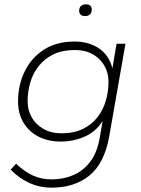

<svg xmlns="http://www.w3.org/2000/svg" viewBox="-20 -671 649 883"><path d="M217 192Q163 192 116 171Q69 150 29 109L54 82Q93 119 132 136.5Q171 154 218 154Q270 154 315.5 135Q361 116 393.5 74.5Q426 33 438 -34L452 -115Q423 -67 371 -43.5Q319 -20 258 -20Q202 -20 157.5 -42.5Q113 -65 88 -107Q63 -149 63 -204Q63 -279 93 -341.5Q123 -404 181 -442Q239 -480 323 -480Q388 -480 434.5 -449Q481 -418 497 -357L516 -470H557L482 -42Q460 80 391.5 136Q323 192 217 192ZM263 -58Q320 -58 361 -78Q402 -98 428 -131.5Q454 -165 466.5 -207.5Q479 -250 479 -295Q479 -336 460 -369Q441 -402 406.5 -421.5Q372 -441 325 -441Q267 -441 226.5 -421.5Q186 -402 159 -368.5Q132 -335 119.5 -292.5Q107 -250 107 -205Q107 -164 126 -131Q145 -98 180 -78Q215 -58 263 -58ZM371 -597Q358 -597 351 -603.5Q344 -610 344 -621Q344 -636 352.5 -643.5Q361 -651 376 -651Q389 -651 395.5 -644.5Q402 -638 402 -627Q402 -613 394 -605Q386 -597 371 -597Z"/></svg>

Font: Gantari ExtraLight
Style: Italic
Weight: 250
Italic angle: -10°
Designer: Anugrah Pasau
Foundry: Lafontype
Version: Version 1.000